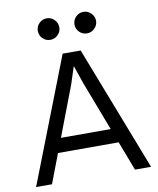

<svg xmlns="http://www.w3.org/2000/svg" viewBox="-93 -928 825 1000"><g transform="rotate(-10 320.0 -428.0)"><path d="M16.1 0 272.9 -660.2H368.2L624 0H539.1L480 -154.8H159.2L100.1 0ZM223.1 -856Q246.1 -856 262.9 -838.9Q279.8 -821.8 279.8 -798.8Q279.8 -775.9 262.9 -759Q246.1 -742.2 223.1 -742.2Q199.2 -742.2 182.6 -758.8Q166 -775.4 166 -798.8Q166 -822.3 182.6 -839.1Q199.2 -856 223.1 -856ZM188 -230H451.2L351.1 -492.2L319.8 -584H317.9L289.1 -495.1ZM417 -856Q439.9 -856 457 -838.9Q474.1 -821.8 474.1 -798.8Q474.1 -775.9 457 -759Q439.9 -742.2 417 -742.2Q393.1 -742.2 376.5 -758.8Q359.9 -775.4 359.9 -798.8Q359.9 -822.3 376.5 -839.1Q393.1 -856 417 -856Z"/></g></svg>

Font: Human Sans
Style: Regular
Weight: 400
Designer: Tim Radville
Foundry: Continuum
Version: Version 1.000;FEAKit 1.0